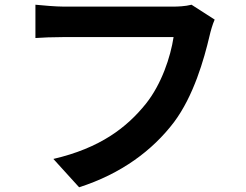

<svg xmlns="http://www.w3.org/2000/svg" viewBox="-20 -749 1040 813"><path d="M791 -729C764 -722 732 -721 712 -721H250C217 -721 160 -726 130 -729V-588C156 -590 204 -592 249 -592H715C702 -507 664 -393 598 -310C517 -209 404 -122 206 -76L315 44C493 -13 626 -112 717 -232C800 -343 844 -498 867 -596C872 -618 880 -646 889 -666Z"/></svg>

Font: Source Han Sans Old Style Bold
Style: Regular
Weight: 700
Designer: Ryoko NISHIZUKA (kana & ideographs); Paul D. Hunt (Latin, Greek & Cyrillic); Wenlong ZHANG (bopomofo); Sandoll Communica
Foundry: Adobe Systems Incorporated
Version: Version 1.004;PS 1.004;hotconv 1.0.81;makeotf.lib2.5.63406